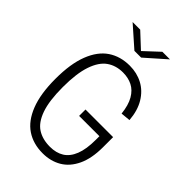

<svg xmlns="http://www.w3.org/2000/svg" viewBox="-275 -1050 1170 1170"><g transform="rotate(45 310.0 -465.0)"><path d="M561 -361.5V-274.5Q561 -178.5 530.8 -114.2Q500.5 -50 447.8 -19Q395 12 326.5 12Q245.5 12 186.2 -27.5Q127 -67 94 -151Q61 -235 61 -364.5Q61 -494 93.8 -578Q126.5 -662 185.5 -701.8Q244.5 -741.5 325.5 -741.5Q387 -741.5 437.5 -714.8Q488 -688 520 -635Q552 -582 558 -505.5L496 -499.5Q489 -566 465.2 -606.8Q441.5 -647.5 406 -665.2Q370.5 -683 325 -683Q265 -683 221.2 -652.2Q177.5 -621.5 153 -550Q128.5 -478.5 128.5 -360.5Q128.5 -242 153 -173Q177.5 -104 221.8 -75.8Q266 -47.5 330 -47.5Q383.5 -47.5 420.8 -70.8Q458 -94 478 -144.5Q498 -195 498 -276V-332L533.5 -306.5H323V-361.5ZM281 -825H339L471 -941.5H405.5L310 -852.5L214.5 -941.5H149Z"/></g></svg>

Font: Monaspace Neon Var
Style: Regular
Weight: 400
Designer: Riley Cran and the Lettermatic Team
Version: Version 1.000 (Monaspace Neon Var)